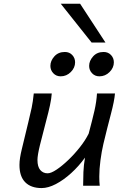

<svg xmlns="http://www.w3.org/2000/svg" viewBox="-20 -983 628 1016"><path d="M507.8 0H419.9Q419.9 -36.1 421.4 -72.5Q422.9 -108.9 429.7 -148.9Q397 -103.5 356.7 -66.9Q316.4 -30.3 275.6 -9Q234.9 12.2 200.2 12.2Q144 12.2 113.5 -18.6Q83 -49.3 83 -109.9Q83 -128.4 86.2 -148.7Q89.4 -168.9 95.2 -192.9L129.4 -334.5Q140.6 -379.4 147.5 -412.4Q154.3 -445.3 158.7 -488.3H253.9Q252 -460.9 244.6 -426.5Q237.3 -392.1 224.1 -342.8Q204.6 -269.5 191.4 -215.3Q178.2 -161.1 178.2 -136.7Q178.2 -100.6 193.1 -83.3Q208 -65.9 231.9 -65.9Q250 -65.9 279.3 -85.4Q308.6 -105 341.6 -136.5Q374.5 -168 403.3 -204.6Q432.1 -241.2 449.2 -275.9Q469.2 -350.6 480 -397.9Q490.7 -445.3 493.2 -488.3H588.4Q585.4 -449.7 566.7 -378.9Q547.9 -308.1 527.3 -222.2Q517.6 -180.7 511.5 -134.3Q505.4 -87.9 505.4 -48.8Q505.4 -35.2 505.9 -22.9Q506.3 -10.7 507.8 0ZM582.5 -653.3Q582.5 -624.5 559.8 -601.8Q537.1 -579.1 505.9 -579.1Q482.4 -579.1 467 -595.5Q451.7 -611.8 451.7 -634.3Q451.7 -661.1 472.7 -684.6Q493.7 -708 528.3 -708Q552.2 -708 567.4 -691.9Q582.5 -675.8 582.5 -653.3ZM377.4 -653.3Q377.4 -624.5 354.7 -601.8Q332 -579.1 300.8 -579.1Q277.3 -579.1 262 -595.5Q246.6 -611.8 246.6 -634.3Q246.6 -661.1 267.6 -684.6Q288.6 -708 323.2 -708Q347.2 -708 362.3 -691.9Q377.4 -675.8 377.4 -653.3ZM301.3 -963.4H403.8L538.1 -757.8H464.8Z"/></svg>

Font: Andika
Style: Italic
Weight: 400
Italic angle: -14°
Designer: Victor Gaultney, Annie Olsen, Julie Remington, Don Collingsworth, Eric Hays, Becca Hirsbrunner
Foundry: SIL International
Version: Version 6.101